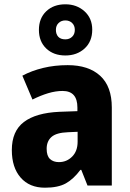

<svg xmlns="http://www.w3.org/2000/svg" viewBox="-20 -863 603 893"><path d="M295 -560Q392 -560 446 -510.5Q500 -461 500 -363V0H387L358 -73H354Q322 -30 286 -10Q250 10 189 10Q117 10 76 -37Q35 -84 35 -165Q35 -253 91 -295.5Q147 -338 256 -343L340 -346V-363Q340 -440 271 -440Q239 -440 204 -429.5Q169 -419 131 -400L84 -511Q127 -534 180.5 -547Q234 -560 295 -560ZM296 -248Q242 -246 219.5 -226Q197 -206 197 -171Q197 -138 212.5 -123.5Q228 -109 254 -109Q290 -109 315.5 -134.5Q341 -160 341 -204V-250ZM284 -605Q229 -605 195 -637.5Q161 -670 161 -724Q161 -778 195 -810.5Q229 -843 284 -843Q337 -843 373 -810.5Q409 -778 409 -725Q409 -670 373.5 -637.5Q338 -605 284 -605ZM284 -680Q303 -680 315.5 -692Q328 -704 328 -724Q328 -744 315.5 -756Q303 -768 284 -768Q265 -768 252.5 -756Q240 -744 240 -724Q240 -704 251 -692Q262 -680 284 -680Z"/></svg>

Font: Noto Sans SemiCondensed ExtraBold
Style: Regular
Weight: 800
Width: 4
Designer: Monotype Design Team
Foundry: Monotype Imaging Inc.
Version: Version 2.013; ttfautohint (v1.8.4.7-5d5b)